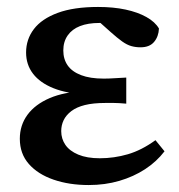

<svg xmlns="http://www.w3.org/2000/svg" viewBox="-20 -518 515 552"><path d="M235 14Q179 14 134 -1.5Q89 -17 63 -46.5Q37 -76 37 -119Q37 -158 59 -188Q81 -218 123 -236Q165 -254 225 -256V-247Q172 -249 133.5 -264.5Q95 -280 75 -306Q55 -332 55 -367Q55 -405 77.5 -434.5Q100 -464 146 -481Q192 -498 262 -498Q306 -498 341 -490.5Q376 -483 401 -469Q426 -455 437 -436Q436 -413 423 -397.5Q410 -382 384 -382Q370 -382 357.5 -385.5Q345 -389 331 -399Q317 -409 298 -426L252 -467L320 -468L340 -445Q321 -450 303 -451Q285 -452 266 -452Q233 -452 210 -443Q187 -434 174.5 -416Q162 -398 162 -373Q162 -348 174.5 -330Q187 -312 213 -302Q239 -292 278 -292Q293 -292 307.5 -293Q322 -294 343 -295V-220Q320 -222 307.5 -222Q295 -222 283 -222Q248 -222 224 -216Q200 -210 185 -198.5Q170 -187 163 -172.5Q156 -158 156 -141Q156 -119 168 -101.5Q180 -84 205 -73.5Q230 -63 267 -63Q308 -63 347.5 -74.5Q387 -86 427 -115L453 -83Q430 -53 397 -31.5Q364 -10 323 2Q282 14 235 14Z"/></svg>

Font: Source Serif 4 18pt SemiBold
Style: Regular
Weight: 600
Designer: Frank Grießhammer
Foundry: Adobe Systems Incorporated
Version: Version 4.004;hotconv 1.0.116;makeotfexe 2.5.65601